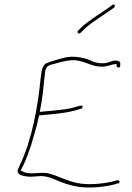

<svg xmlns="http://www.w3.org/2000/svg" viewBox="-20 -848 593 865"><path d="M61 -85C54 -71 68 -59 84 -56L100 -53C114 -51 135 -52 152 -54C182 -57 207 -48 228 -39C259 -25 295 -12 336 -6C388 1 454 -6 499 -18L511 -22H512C514 -22 517 -23 517 -24C522 -32 516 -36 508 -36L498 -33C456 -22 394 -14 343 -21C284 -29 241 -58 193 -68C158 -74 112 -58 81 -76L73 -80L84 -101C96 -126 108 -157 119 -190C130 -230 146 -277 154 -319L156 -328L210 -333C261 -338 294 -343 328 -353L345 -358H346C347 -358 347 -358 349 -361C357 -372 350 -372 342 -372L327 -368C290 -356 261 -354 213 -349L159 -344L161 -354C163 -366 165 -376 167 -388C176 -439 177 -480 184 -529V-530C186 -537 190 -543 193 -548C198 -552 204 -555 209 -556L210 -557H211C242 -564 274 -577 315 -577H316C371 -572 394 -544 448 -548C467 -550 483 -558 505 -560C505 -553 505 -547 509 -545C516 -542 519 -545 521 -548C522 -552 522 -559 522 -563C520 -578 494 -578 475 -569H474C443 -557 410 -565 392 -574C373 -583 347 -590 320 -592C295 -594 275 -590 255 -584C227 -576 208 -572 187 -562C180 -558 173 -550 168 -530C166 -516 163 -500 162 -486C151 -372 124 -217 70 -106ZM332 -710C324 -702 335 -692 343 -700L358 -715C382 -739 416 -760 445 -780C463 -792 474 -800 483 -806L494 -814C496 -815 497 -816 497 -818C499 -825 494 -828 493 -828C490 -828 488 -827 486 -826L476 -818C437 -790 380 -756 347 -725Z"/></svg>

Font: Stray Cat
Style: ExLtObl
Weight: 200
Version: Version 1.0